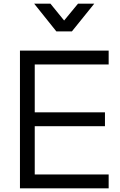

<svg xmlns="http://www.w3.org/2000/svg" viewBox="-20 -1019 652 1039"><path d="M369 -849 490 -999H402L327 -908L253 -999H165L285 -849ZM568 0V-75H168V-336H548V-411H168V-670H568V-745H88V0Z"/></svg>

Font: Plus Jakarta Sans
Style: Regular
Weight: 400
Designer: Gumpita Rahayu
Foundry: Tokotype
Version: Version 2.071;gftools[0.9.30]